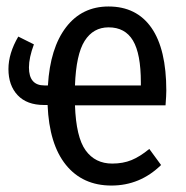

<svg xmlns="http://www.w3.org/2000/svg" viewBox="-20 -557 572 589"><path d="M490.2 -278.8Q490.2 -264.6 487.8 -233.9H210Q213.4 -136.2 242.7 -95.7Q272 -55.2 324.2 -55.2Q357.4 -55.2 383.5 -65.9Q409.7 -76.7 438 -100.1L474.1 -50.8Q409.7 12.2 321.8 12.2Q233.4 12.2 182.1 -51.3Q130.9 -114.7 126 -234.9H115.2Q62.5 -234.9 34.2 -264.9Q5.9 -294.9 5.9 -345.2Q5.9 -393.1 36.1 -444.8L84 -420.9Q68.8 -379.9 68.8 -350.1Q68.8 -294.9 116.2 -294.9H127Q133.8 -409.7 182.6 -473.4Q231.4 -537.1 313 -537.1Q398.9 -537.1 444.6 -471.7Q490.2 -406.2 490.2 -278.8ZM412.1 -294.9V-304.2Q412.1 -392.1 387.9 -432.6Q363.8 -473.1 313 -473.1Q266.1 -473.1 239.7 -431.6Q213.4 -390.1 210 -294.9Z"/></svg>

Font: Fira Sans Compressed Book
Style: Regular
Weight: 350
Width: 1
Designer: Carrois Corporate & Edenspiekermann AG
Foundry: Carrois Corporate GbR & Edenspiekermann AG
Version: Version 4.203;PS 004.203;hotconv 1.0.88;makeotf.lib2.5.64775